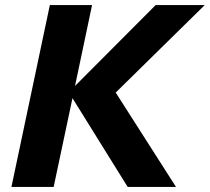

<svg xmlns="http://www.w3.org/2000/svg" viewBox="-20 -735 825 755"><path d="M25 0 176 -715H342L275 -397L592 -715H785L435 -371L672 0H482L265 -349L191 0Z"/></svg>

Font: Wix Madefor Text ExtraBold
Style: Italic
Weight: 800
Italic angle: -12°
Designer: Dalton Maag Ltd
Foundry: Dalton Maag Ltd
Version: Version 3.100